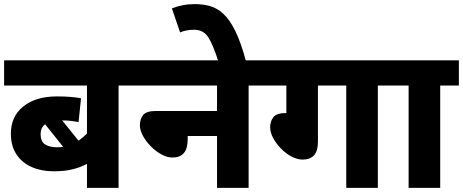

<svg xmlns="http://www.w3.org/2000/svg" viewBox="-20 -916 2257 936"><path d="M648 -499H558V0H404V-117Q369 -99 331.5 -90Q294 -81 241 -81Q182 -81 135 -101.5Q88 -122 60.5 -163Q33 -204 33 -265Q33 -348 93.5 -397Q154 -446 258 -446Q295 -446 324.5 -443.5Q354 -441 375 -437L363 -321Q347 -324 327 -326.5Q307 -329 283 -329L363 -230Q374 -238 384.5 -247Q395 -256 404 -265V-499H0V-622H648ZM178 -263Q178 -225 200.5 -211.5Q223 -198 258 -198Q273 -198 288 -200L200 -310Q178 -294 178 -263Z M633 -622H1282V-499H1192V0H1038V-253H895V-238Q895 -191 876 -169.5Q857 -148 821 -148Q795 -148 767.5 -163Q740 -178 716 -202Q692 -226 677 -253.5Q662 -281 662 -306Q662 -335 677.5 -355Q693 -375 741 -375H1038V-499H633Z M1045 -615Q1019 -697 995.5 -734Q972 -771 926 -771Q907 -771 889 -767.5Q871 -764 858 -758L818 -875Q843 -885 870.5 -890.5Q898 -896 930 -896Q969 -896 1003.5 -886.5Q1038 -877 1069 -848.5Q1100 -820 1127.5 -764Q1155 -708 1180 -615Z M1530 -499V-227Q1530 -180 1511 -159Q1492 -138 1455 -138Q1430 -138 1402 -152.5Q1374 -167 1350.5 -191Q1327 -215 1312 -242.5Q1297 -270 1297 -296Q1297 -324 1312.5 -344.5Q1328 -365 1376 -365V-499H1268V-622H1912V-499H1822V0H1668V-499Z M2126 -499V0H1972V-499H1897V-622H2217V-499Z"/></svg>

Font: Noto Sans ExtraBold
Style: Regular
Weight: 800
Designer: Monotype Design Team
Foundry: Monotype Imaging Inc.
Version: Version 2.007